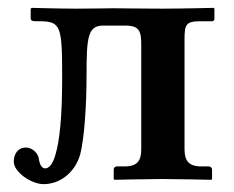

<svg xmlns="http://www.w3.org/2000/svg" viewBox="-20 -456 594 488"><path d="M95 -28C86 -28 81 -38 79 -51C78 -65 63 -81 46 -81C25 -81 15 -64 15 -45C15 -19 59 12 91 12C133 12 171 -18 184 -64C194 -104 200 -184 200 -266C200 -360 203 -391 242 -391H298C335 -391 339 -376 339 -342V-77C339 -48 330 -33 296 -33H277C272 -33 269 -30 269 -24V-1L271 1C271 1 356 -1 392 -1C431 -1 517 1 517 1L519 -1V-24C519 -30 515 -33 511 -33H492C459 -33 449 -48 449 -77V-355C449 -393 452 -402 489 -402H518C523 -402 525 -404 525 -409V-434L523 -436C523 -436 438 -434 394 -434C352 -434 268 -435 268 -435C268 -435 206 -434 173 -434C132 -434 61 -436 61 -436L58 -434V-411C58 -402 62 -402 79 -402C135 -402 138 -391 138 -259C138 -154 131 -97 121 -63C114 -38 104 -28 95 -28Z"/></svg>

Font: Libertinus Serif Semibold
Style: Regular
Weight: 600
Designer: Philipp H. Poll, Khaled Hosny
Foundry: Caleb Maclennan
Version: Version 7.050;RELEASE